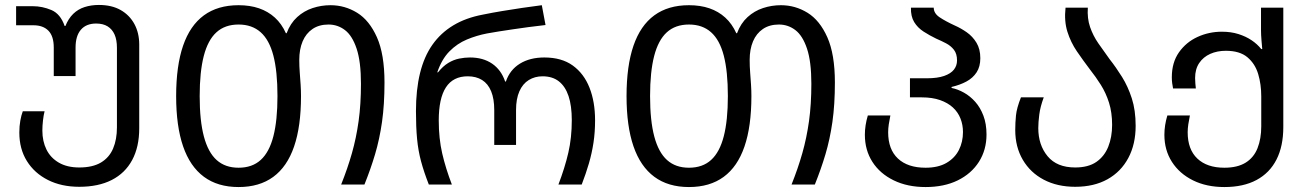

<svg xmlns="http://www.w3.org/2000/svg" viewBox="-20 -745 5283 775"><path d="M300 9Q228 9 173.5 -18.5Q119 -46 88.5 -95Q58 -144 58 -210Q58 -236 62 -258Q66 -280 72 -296H160Q156 -281 153.5 -259Q151 -237 151 -218Q151 -175 167.5 -141.5Q184 -108 217.5 -88.5Q251 -69 300 -69Q354 -69 387.5 -89Q421 -109 436.5 -145.5Q452 -182 452 -231V-552Q452 -584 442.5 -605.5Q433 -627 414.5 -638.5Q396 -650 368 -650Q328 -650 306.5 -625Q285 -600 285 -553V-438H197V-553Q197 -599 175.5 -621Q154 -643 115 -643H45V-720H112Q151 -720 187.5 -704.5Q224 -689 241 -640H244Q256 -670 275.5 -689Q295 -708 321.5 -716.5Q348 -725 379 -725Q431 -725 467 -704.5Q503 -684 522.5 -648Q542 -612 542 -565V-227Q542 -152 513.5 -99Q485 -46 431 -18.5Q377 9 300 9Z M1314 -724Q1372 -724 1421.5 -693.5Q1471 -663 1501.5 -594.5Q1532 -526 1532 -412Q1532 -323 1522 -253Q1512 -183 1494 -122.5Q1476 -62 1451 0H1357Q1383 -65 1400.5 -126.5Q1418 -188 1427.5 -256Q1437 -324 1437 -407Q1437 -496 1419.5 -548.5Q1402 -601 1372.5 -623.5Q1343 -646 1306 -646Q1268 -646 1241.5 -628Q1215 -610 1201.5 -578Q1188 -546 1188 -503Q1188 -477 1190 -451.5Q1192 -426 1193.5 -402.5Q1195 -379 1195 -357Q1195 -235 1167 -153.5Q1139 -72 1083 -31Q1027 10 943 10Q859 10 803 -31.5Q747 -73 719 -154.5Q691 -236 691 -357Q691 -479 719 -560.5Q747 -642 803 -683Q859 -724 943 -724Q989 -724 1025.5 -711.5Q1062 -699 1089.5 -674Q1117 -649 1134 -611H1137Q1152 -651 1179.5 -676Q1207 -701 1242 -712.5Q1277 -724 1314 -724ZM943 -68Q998 -68 1032.5 -99.5Q1067 -131 1083.5 -195Q1100 -259 1100 -357Q1100 -457 1083.5 -520.5Q1067 -584 1032 -615Q997 -646 943 -646Q888 -646 853.5 -614.5Q819 -583 802.5 -519Q786 -455 786 -357Q786 -258 803 -194Q820 -130 854.5 -99Q889 -68 943 -68Z M1711 0Q1691 -51 1679.5 -94Q1668 -137 1663.5 -184.5Q1659 -232 1659 -296Q1659 -383 1675.5 -450Q1692 -517 1725.5 -564.5Q1759 -612 1809.5 -642.5Q1860 -673 1929 -686Q1968 -694 2007.5 -700.5Q2047 -707 2087 -713Q2127 -719 2167 -724L2182 -644Q2146 -640 2112.5 -635.5Q2079 -631 2049 -626.5Q2019 -622 1993 -618Q1967 -614 1946 -610Q1904 -602 1864.5 -585.5Q1825 -569 1794 -537.5Q1763 -506 1745 -453H1748Q1768 -478 1789.5 -491Q1811 -504 1833.5 -508.5Q1856 -513 1877 -513Q1930 -513 1966.5 -488Q2003 -463 2019 -416H2022Q2038 -463 2078.5 -488Q2119 -513 2177 -513Q2247 -513 2292 -480.5Q2337 -448 2359.5 -391Q2382 -334 2382 -259Q2382 -211 2375.5 -168.5Q2369 -126 2357 -85Q2345 -44 2328 0H2234Q2260 -68 2274 -128.5Q2288 -189 2288 -260Q2288 -318 2275 -357Q2262 -396 2236 -416.5Q2210 -437 2170 -437Q2139 -437 2114.5 -422Q2090 -407 2076.5 -376.5Q2063 -346 2063 -301V-160H1975V-301Q1975 -346 1962.5 -376.5Q1950 -407 1926 -422Q1902 -437 1868 -437Q1809 -437 1780 -392.5Q1751 -348 1751 -259Q1751 -186 1765 -125.5Q1779 -65 1804 0Z M3132 -724Q3190 -724 3239.5 -693.5Q3289 -663 3319.5 -594.5Q3350 -526 3350 -412Q3350 -323 3340 -253Q3330 -183 3312 -122.5Q3294 -62 3269 0H3175Q3201 -65 3218.5 -126.5Q3236 -188 3245.5 -256Q3255 -324 3255 -407Q3255 -496 3237.5 -548.5Q3220 -601 3190.5 -623.5Q3161 -646 3124 -646Q3086 -646 3059.5 -628Q3033 -610 3019.5 -578Q3006 -546 3006 -503Q3006 -477 3008 -451.5Q3010 -426 3011.5 -402.5Q3013 -379 3013 -357Q3013 -235 2985 -153.5Q2957 -72 2901 -31Q2845 10 2761 10Q2677 10 2621 -31.5Q2565 -73 2537 -154.5Q2509 -236 2509 -357Q2509 -479 2537 -560.5Q2565 -642 2621 -683Q2677 -724 2761 -724Q2807 -724 2843.5 -711.5Q2880 -699 2907.5 -674Q2935 -649 2952 -611H2955Q2970 -651 2997.5 -676Q3025 -701 3060 -712.5Q3095 -724 3132 -724ZM2761 -68Q2816 -68 2850.5 -99.5Q2885 -131 2901.5 -195Q2918 -259 2918 -357Q2918 -457 2901.5 -520.5Q2885 -584 2850 -615Q2815 -646 2761 -646Q2706 -646 2671.5 -614.5Q2637 -583 2620.5 -519Q2604 -455 2604 -357Q2604 -258 2621 -194Q2638 -130 2672.5 -99Q2707 -68 2761 -68Z M3716 10Q3643 10 3587.5 -17Q3532 -44 3501.5 -91.5Q3471 -139 3471 -201Q3471 -220 3474 -239.5Q3477 -259 3483 -279H3574Q3570 -260 3567.5 -243Q3565 -226 3565 -211Q3565 -142 3604.5 -105Q3644 -68 3716 -68Q3767 -68 3800.5 -87.5Q3834 -107 3850.5 -139.5Q3867 -172 3867 -212Q3867 -241 3857 -266.5Q3847 -292 3826.5 -311Q3806 -330 3774.5 -341Q3743 -352 3701 -352H3653V-429H3721Q3764 -429 3791 -438.5Q3818 -448 3830.5 -464Q3843 -480 3843 -501Q3843 -528 3830.5 -544Q3818 -560 3799 -570Q3780 -580 3759 -589Q3732 -602 3708 -617.5Q3684 -633 3670 -656Q3656 -679 3657 -714H3749Q3749 -691 3773 -675Q3797 -659 3834 -642Q3859 -631 3882.5 -614.5Q3906 -598 3921.5 -572.5Q3937 -547 3937 -510Q3937 -476 3922 -453Q3907 -430 3881 -416Q3855 -402 3821 -394V-390Q3846 -385 3871 -371Q3896 -357 3916.5 -334Q3937 -311 3949.5 -278Q3962 -245 3962 -202Q3962 -140 3931.5 -92Q3901 -44 3846 -17Q3791 10 3716 10Z M4320 9Q4248 9 4193.5 -19.5Q4139 -48 4108.5 -100Q4078 -152 4078 -220Q4078 -250 4081 -279.5Q4084 -309 4101 -352H4193Q4179 -314 4175 -282.5Q4171 -251 4171 -228Q4171 -160 4208.5 -114.5Q4246 -69 4320 -69Q4373 -69 4405.5 -91.5Q4438 -114 4453.5 -153Q4469 -192 4469 -241Q4469 -291 4456.5 -330.5Q4444 -370 4423.5 -402.5Q4403 -435 4380 -464Q4352 -501 4327 -537.5Q4302 -574 4288.5 -617Q4275 -660 4281 -714H4371Q4368 -671 4380 -636Q4392 -601 4413.5 -570Q4435 -539 4459 -506Q4485 -473 4509 -434.5Q4533 -396 4548.5 -348Q4564 -300 4564 -237Q4564 -163 4534.5 -107.5Q4505 -52 4450.5 -21.5Q4396 9 4320 9Z M4922 10Q4850 10 4795.5 -17Q4741 -44 4710.5 -91.5Q4680 -139 4680 -201Q4680 -220 4683 -239.5Q4686 -259 4692 -279H4783Q4779 -260 4776.5 -243Q4774 -226 4774 -211Q4774 -142 4813 -105Q4852 -68 4922 -68Q4975 -68 5008 -88.5Q5041 -109 5056 -147Q5071 -185 5071 -235V-356Q5071 -405 5058.5 -446.5Q5046 -488 5015 -514Q4984 -540 4928 -540Q4893 -540 4865 -527.5Q4837 -515 4820.5 -490.5Q4804 -466 4804 -430Q4804 -419 4805 -408Q4806 -397 4807 -388H4715Q4713 -398 4711.5 -409Q4710 -420 4710 -433Q4710 -493 4739 -534Q4768 -575 4814 -596Q4860 -617 4912 -617Q4949 -617 4979 -607.5Q5009 -598 5032 -582.5Q5055 -567 5071 -547H5075Q5074 -558 5072 -581.5Q5070 -605 5070 -623V-714H5160V-232Q5160 -155 5132.5 -101Q5105 -47 5052 -18.5Q4999 10 4922 10Z"/></svg>

Font: Noto Sans Ambassadori
Style: Regular
Weight: 400
Designer: Monotype Design Team
Foundry: Monotype Imaging Inc.
Version: Version 2.013